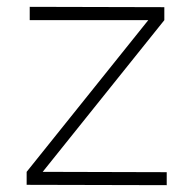

<svg xmlns="http://www.w3.org/2000/svg" viewBox="-20 -541 556 562"><path d="M461 -520V-482L105 -38L468 -37V1L58 0V-38L414 -482H67V-521Z"/></svg>

Font: Montserrat Ultra Light
Style: Regular
Weight: 200
Designer: Julieta Ulanovsky
Foundry: Julieta Ulanovsky
Version: Version 3.100;PS 003.100;hotconv 1.0.88;makeotf.lib2.5.64775